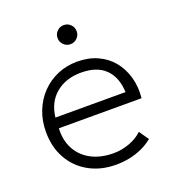

<svg xmlns="http://www.w3.org/2000/svg" viewBox="-127 -774 804 888"><g transform="rotate(-20 275.0 -330.0)"><path d="M295 15Q220 15 162.5 -16.8Q105 -48.5 72.5 -105.5Q40 -162.5 40 -238Q40 -293 58.5 -340Q77 -387 110.5 -421.8Q144 -456.5 188.8 -475.8Q233.5 -495 286 -495Q341.5 -495 385.2 -475.2Q429 -455.5 458.2 -420Q487.5 -384.5 501 -337Q514.5 -289.5 509 -234H102Q99 -175.5 122.5 -131.8Q146 -88 192 -63.5Q238 -39 302 -39Q340.5 -39 378.8 -52.8Q417 -66.5 444 -92L476.5 -45Q452 -24.5 421.5 -11Q391 2.5 358.8 8.8Q326.5 15 295 15ZM104 -286H449Q446 -359.5 405 -400.2Q364 -441 286 -441Q210.5 -441 161.5 -400.2Q112.5 -359.5 104 -286ZM286 -581Q266.5 -581 252.8 -594.8Q239 -608.5 239 -628Q239 -647.5 252.8 -661.2Q266.5 -675 286 -675Q305.5 -675 319.2 -661.2Q333 -647.5 333 -628Q333 -608.5 319.2 -594.8Q305.5 -581 286 -581Z"/></g></svg>

Font: Geologica Roman Thin
Style: Regular
Weight: 250
Designer: Sindre Bremnes, Frode Helland
Foundry: Monokrom Skriftforlag AS
Version: Version 1.010;gftools[0.9.28]